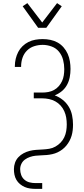

<svg xmlns="http://www.w3.org/2000/svg" viewBox="-20 -993 540 1228"><path d="M207 215Q190 215 172 212.5Q154 210 138 203Q122 196 108 184.5Q94 173 85 157.5Q76 142 72.5 124.5Q69 107 69 89Q69 68 76 48Q83 28 97.5 12.5Q112 -3 131 -13Q150 -23 170 -28Q190 -33 211 -34.5Q232 -36 253 -37Q274 -38 295 -41.5Q316 -45 334.5 -55.5Q353 -66 367.5 -81Q382 -96 391 -115Q400 -134 403.5 -155Q407 -176 407 -197Q407 -219 403.5 -240.5Q400 -262 391 -282Q382 -302 367.5 -318Q353 -334 334 -344.5Q315 -355 293.5 -359.5Q272 -364 250 -364H196V-401H250Q270 -401 289 -404.5Q308 -408 325.5 -417.5Q343 -427 356 -442Q369 -457 377 -474.5Q385 -492 388 -511.5Q391 -531 391 -551Q391 -581 383.5 -610Q376 -639 357.5 -662Q339 -685 310.5 -695.5Q282 -706 253 -706Q225 -706 198.5 -697.5Q172 -689 152.5 -669.5Q133 -650 124 -623.5Q115 -597 115 -569V-565H75V-570Q75 -594 80.5 -617Q86 -640 96.5 -660.5Q107 -681 124 -697.5Q141 -714 162 -724.5Q183 -735 206.5 -739Q230 -743 253 -743Q278 -743 302.5 -738Q327 -733 348.5 -721Q370 -709 386.5 -690Q403 -671 413 -648.5Q423 -626 427 -601Q431 -576 431 -552Q431 -525 426 -499Q421 -473 408.5 -450Q396 -427 375.5 -410Q355 -393 330 -383Q358 -373 381.5 -354Q405 -335 420 -310Q435 -285 441 -255.5Q447 -226 447 -196Q447 -178 445 -160Q443 -142 438 -125Q433 -108 424.5 -92Q416 -76 404.5 -62Q393 -48 378.5 -37Q364 -26 348 -18.5Q332 -11 314 -7Q296 -3 278.5 -1.5Q261 0 243 0.5Q225 1 207 3Q189 5 171.5 11Q154 17 139.5 27.5Q125 38 117 54.5Q109 71 109 89Q109 108 115.5 126Q122 144 136.5 156.5Q151 169 169.5 173.5Q188 178 207 178H250V215ZM224 -815 125 -953 155 -973 250 -849 345 -973 375 -953 276 -815Z"/></svg>

Font: Iosevka Term Curly Extralight
Style: Regular
Weight: 200
Designer: Belleve Invis
Foundry: Belleve Invis
Version: Version 32.3.0